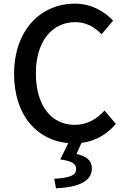

<svg xmlns="http://www.w3.org/2000/svg" viewBox="-20 -770 686 1049"><path d="M551 -166C507 -118 455 -88 388 -88C258 -88 176 -195 176 -370C176 -543 264 -649 391 -649C451 -649 497 -622 535 -583L598 -657C553 -706 481 -750 389 -750C203 -750 57 -606 57 -366C57 -139 183 -3 353 12L309 101C375 110 396 126 396 153C396 186 368 201 276 207L286 259C410 253 482 220 482 151C482 105 451 84 398 71L425 11C501 1 563 -35 613 -93Z"/></svg>

Font: Noto Sans T Chinese Medium
Style: Regular
Weight: 500
Designer: Ryoko NISHIZUKA (kana & ideographs); Paul D. Hunt (Latin, Greek & Cyrillic); Wenlong ZHANG (bopomofo); Sandoll Communica
Foundry: Adobe Systems Incorporated
Version: Version 1.000;PS 1;hotconv 1.0.78;makeotf.lib2.5.61930